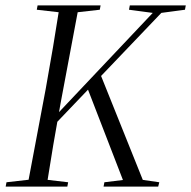

<svg xmlns="http://www.w3.org/2000/svg" viewBox="-20 -690 707 710"><path d="M1 0 4 -16 109 -28H130L232 -16L229 0ZM81 0 149 -361Q163 -438 176 -515.5Q189 -593 201 -670H272L204 -308Q190 -231 177 -154Q164 -77 152 0ZM116 -654 119 -670H352L349 -654L243 -642H221ZM156 -202 149 -239H164L178 -254L571 -670H603ZM444 0 301 -370 349 -421 518 0ZM363 0 366 -16 464 -28H486L569 -16L565 0ZM457 -654 460 -670H667L664 -654L574 -642H547Z"/></svg>

Font: Source Serif 4 60pt
Style: Italic
Weight: 400
Italic angle: -12°
Version: Version 4.004;hotconv 1.0.116;makeotfexe 2.5.65601